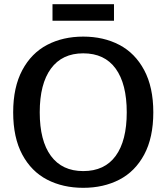

<svg xmlns="http://www.w3.org/2000/svg" viewBox="-20 -884 796 918"><path d="M525 -785H231V-864H525ZM43 -347Q43 -467 86.5 -548.5Q130 -630 205.5 -669.5Q281 -709 378 -709Q475 -709 550.5 -669.5Q626 -630 669.5 -548.5Q713 -467 713 -347Q713 -226 669.5 -145Q626 -64 550.5 -25Q475 14 378 14Q281 14 205.5 -25Q130 -64 86.5 -145Q43 -226 43 -347ZM586 -347Q586 -483 533 -556Q480 -629 378 -629Q277 -629 223.5 -556Q170 -483 170 -347Q170 -211 223.5 -138.5Q277 -66 378 -66Q480 -66 533 -138.5Q586 -211 586 -347Z"/></svg>

Font: Maitree Semibold
Style: Regular
Weight: 600
Designer: CadsonDemak Team
Foundry: CadsonDemak
Version: Version 1.010